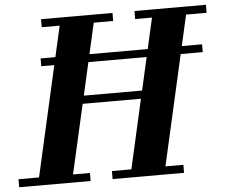

<svg xmlns="http://www.w3.org/2000/svg" viewBox="-95 -810 1020 870"><g transform="rotate(-5 415.5 -375.0)"><path d="M105 -573H839.5V-537.5H105ZM-42.5 -36.5H51L204 -713.5H122.5V-750H447.5V-713.5H359L285.5 -388H550.5L624 -713.5H547.5V-750H872.5V-713.5H779L626 -36.5H707.5V0H382.5V-36.5H471L542 -351.5H277L205.5 -36.5H282.5V0H-42.5Z"/></g></svg>

Font: Bodoni* 06pt
Style: Bold Italic
Weight: 700
Italic angle: -13°
Version: Version 2.3